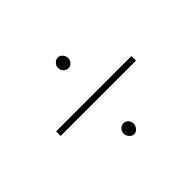

<svg xmlns="http://www.w3.org/2000/svg" viewBox="-102 -802 827 827"><g transform="rotate(-45 311.5 -388.5)"><path d="M281.1 -588.9Q281.1 -602.2 290.6 -612.2Q300 -622.2 312.2 -622.2Q324.4 -622.2 333.3 -612.2Q342.2 -602.2 342.2 -588.9Q342.2 -575.6 333.3 -566.1Q324.4 -556.7 312.2 -556.7Q300 -556.7 290.6 -566.1Q281.1 -575.6 281.1 -588.9ZM541.1 -402.2V-374.4H82.2V-402.2ZM281.1 -188.9Q281.1 -203.3 290.6 -212.8Q300 -222.2 312.2 -222.2Q324.4 -222.2 333.3 -212.8Q342.2 -203.3 342.2 -188.9Q342.2 -176.7 332.8 -166.1Q323.3 -155.6 312.2 -155.6Q300 -155.6 290.6 -166.1Q281.1 -176.7 281.1 -188.9Z"/></g></svg>

Font: Paperlogy 1 Thin
Style: Regular
Weight: 250
Designer: redesigned by Lee Juim, glyphs from Gmarket Sans & Montserrat
Foundry: PT&
Version: Version 1.001